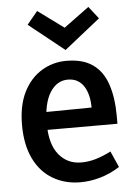

<svg xmlns="http://www.w3.org/2000/svg" viewBox="-58 -881 645 938"><g transform="rotate(-5 264.5 -412.0)"><path d="M299 14Q223 14 163.5 -21Q104 -56 71 -124Q38 -192 38 -289Q38 -385 70.5 -450Q103 -515 158.5 -549Q214 -583 281 -583Q361 -583 410 -548.5Q459 -514 481 -448Q503 -382 503 -292V-255H104L106 -342L384 -345Q384 -377 377.5 -403.5Q371 -430 358.5 -449.5Q346 -469 326.5 -480Q307 -491 280 -491Q226 -491 192.5 -438Q159 -385 159 -285Q159 -185 201 -133.5Q243 -82 311 -82Q347 -82 382.5 -92.5Q418 -103 457 -123L492 -44Q445 -14 395.5 0Q346 14 299 14ZM108 -775 160 -838 295 -739H279L411 -836L458 -776L282 -636Z"/></g></svg>

Font: Yaldevi SemiBold
Style: Regular
Weight: 600
Designer: Sol Matas, Rajitha Manaperi, Kosala Senevirathne
Foundry: Mooniak
Version: Version 1.100